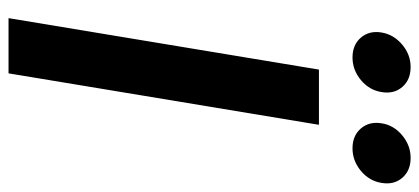

<svg xmlns="http://www.w3.org/2000/svg" viewBox="-286 -696 982 450"><g transform="rotate(90 205.0 -471.0)"><path d="M272.5 -727.5 151.9 0H22.5L143.1 -727.5ZM327.6 -806.2Q297.9 -806.2 281 -825.9Q264.2 -845.7 269 -874.5Q273.4 -902.8 297.1 -922.6Q320.8 -942.4 350.1 -942.4Q379.9 -942.4 396.7 -922.9Q413.6 -903.3 408.7 -874.5Q404.3 -845.7 380.6 -825.9Q356.9 -806.2 327.6 -806.2ZM114.7 -806.2Q85 -806.2 68.1 -825.9Q51.3 -845.7 56.2 -874.5Q61 -902.8 84.5 -922.6Q107.9 -942.4 137.2 -942.4Q167 -942.4 183.8 -922.9Q200.7 -903.3 195.8 -874.5Q191.4 -845.7 167.7 -825.9Q144 -806.2 114.7 -806.2Z"/></g></svg>

Font: Inter 24pt SemiBold
Style: Italic
Weight: 600
Italic angle: -9.3988°
Designer: Rasmus Andersson
Foundry: rsms
Version: Version 4.001;git-66647c0bb